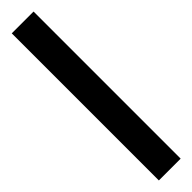

<svg xmlns="http://www.w3.org/2000/svg" viewBox="16 -1031 467 467"><g transform="rotate(45 250.0 -797.5)"><path d="M503 -760V-835H-3V-760Z"/></g></svg>

Font: Noto Sans Arabic UI Md
Style: Regular
Weight: 500
Designer: Monotype Design Team, Nadine Chahine and Nizar Qandah
Foundry: Monotype Imaging Inc.
Version: Version 2.010